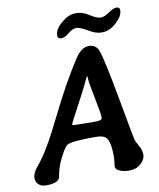

<svg xmlns="http://www.w3.org/2000/svg" viewBox="-95 -964 855 1031"><g transform="rotate(-10 333.0 -449.0)"><path d="M391.6 -298.3Q428.7 -298.3 428.7 -313V-316.4Q428.7 -335.9 410.9 -425Q393.1 -514.2 393.1 -529.8Q393.1 -545.4 391.1 -545.4H390.1Q387.7 -545.4 371.8 -510.7Q356 -476.1 311.3 -393.3Q266.6 -310.5 266.6 -304.7V-302.7Q266.6 -298.8 346.2 -298.8L381.3 -298.3ZM384.3 -889.6H397Q425.8 -889.6 461.4 -866.7Q497.1 -843.8 517.8 -843.8Q538.6 -843.8 565.2 -862.8Q591.8 -881.8 609.4 -881.8Q627 -881.8 627 -866.7V-862.3Q627 -833 589.8 -798.6Q552.7 -764.2 513.7 -764.2H504.9Q477.5 -764.2 437.3 -787.8Q397 -811.5 377.2 -811.5Q357.4 -811.5 333.5 -791.3Q309.6 -771 290 -771Q270.5 -771 270.5 -786.1V-790Q270.5 -823.2 309.8 -856.4Q349.1 -889.6 384.3 -889.6ZM480.5 -667Q499.5 -614.3 538.3 -400.1Q577.1 -186 581.3 -169.9Q585.4 -153.8 600.1 -129.6Q614.7 -105.5 614.7 -79.1Q614.7 -52.7 589.4 -30.3Q564 -7.8 525.6 -7.8Q487.3 -7.8 462.9 -23.9Q452.1 -30.8 452.1 -46.9L453.1 -56.6L455.1 -67.4Q457 -82 457 -101.1Q457 -167.5 439.9 -195.8Q426.8 -217.3 377 -217.3Q244.1 -217.3 223.1 -202.4Q202.1 -187.5 169.9 -115.7Q159.2 -92.3 153.1 -63.2Q147 -34.2 147 -33.7Q132.8 -7.3 76.2 -7.3Q53.2 -7.3 43 -13.2Q17.1 -27.8 17.1 -56.2Q17.1 -84.5 45.9 -117.7Q103 -183.6 188 -357.2Q272.9 -530.8 351.6 -650.9Q386.7 -704.6 426.8 -704.6Q466.8 -704.6 480.5 -667Z"/></g></svg>

Font: Averia Libre
Style: Bold Italic
Weight: 700
Italic angle: -6.90001°
Version: Version 1.002